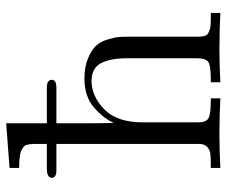

<svg xmlns="http://www.w3.org/2000/svg" viewBox="-76 -659 735 623"><g transform="rotate(-90 291.5 -347.5)"><path d="M26 -547Q26 -563 57 -563H136V-590Q136 -604 136 -607.5Q136 -611 134.5 -621.5Q133 -632 129.5 -635.5Q126 -639 119 -643.5Q112 -648 101 -650Q80 -653 58 -653V-684L203 -695V-563H318Q344 -563 344 -547Q344 -532 318 -532H203V-415L204 -346Q220 -381 255.5 -411Q291 -441 348 -441Q386 -441 413.5 -429.5Q441 -418 454.5 -403.5Q468 -389 475 -365.5Q482 -342 483 -328Q484 -314 484 -293V-74Q484 -58 487 -49.5Q490 -41 500 -37Q510 -33 517.5 -32Q525 -31 547 -31H561V0Q502 -3 445 -3H441Q394 -3 336 0V-31H345Q391 -31 402.5 -39.5Q414 -48 414 -77V-302Q414 -356 398.5 -386.5Q383 -417 342 -418H341Q291 -418 248.5 -377Q206 -336 206 -251V-73Q206 -46 219.5 -38.5Q233 -31 277 -31H284V0Q226 -3 168 -3H163Q116 -3 58 0V-31H67Q93 -31 104.5 -32.5Q116 -34 125.5 -42Q135 -50 136 -67V-532H51Q26 -532 26 -547Z"/></g></svg>

Font: CMU Serif
Style: Roman
Weight: 500
Version: Version 0.7.0